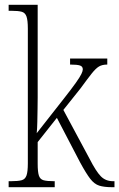

<svg xmlns="http://www.w3.org/2000/svg" viewBox="-20 -780 497 800"><path d="M16 0V-25H26Q55 -25 70 -29Q85 -33 90.5 -49Q96 -65 96 -99V-661Q96 -695 90.5 -711Q85 -727 70.5 -731Q56 -735 29 -735H16V-760H137V-374Q137 -354 136.5 -326.5Q136 -299 135.5 -272Q135 -245 133 -225L246 -369Q279 -411 296 -435Q313 -459 319 -471.5Q325 -484 325 -491Q325 -503 313.5 -507Q302 -511 272 -511V-536H427V-511Q406 -511 392.5 -503Q379 -495 362 -473.5Q345 -452 315 -411L244 -322L354 -117Q380 -66 400 -45.5Q420 -25 451 -25H457V0H447Q414 0 393.5 -6.5Q373 -13 356 -35Q339 -57 314 -103L217 -289L137 -188V-98Q137 -64 142 -48.5Q147 -33 161.5 -29Q176 -25 204 -25H208V0Z"/></svg>

Font: Noto Serif Tamil Condensed ExtraLight
Style: Regular
Weight: 200
Width: 3
Designer: Indian Type Foundry, Tom Grace, and the Monotype Design Team
Foundry: Monotype Imaging Inc.
Version: Version 2.004; ttfautohint (v1.8.4.7-5d5b)